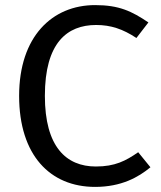

<svg xmlns="http://www.w3.org/2000/svg" viewBox="-20 -721 630 753"><path d="M55 -345C55 -113 176 12 353 12C456 12 523 -26 570 -65L522 -124C473 -90 431 -68 356 -68C239 -68 156 -146 156 -345C156 -553 243 -623 357 -623C415 -623 462 -607 515 -572L562 -633C497 -677 447 -701 353 -701C185 -701 55 -578 55 -345Z"/></svg>

Font: FiraGO Unicode
Style: Regular
Weight: 400
Designer: bBox Type
Foundry: bBox Type GmbH
Version: Version 1.001;PS 001.001;hotconv 1.0.88;makeotf.lib2.5.64775